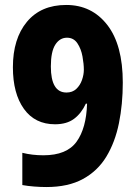

<svg xmlns="http://www.w3.org/2000/svg" viewBox="-20 -744 550 774"><path d="M475 -411Q475 -324 459.5 -247.5Q444 -171 409 -113Q374 -55 314.5 -22.5Q255 10 167 10Q144 10 118 8Q92 6 70 2V-128Q110 -118 155 -118Q249 -118 288.5 -172.5Q328 -227 331 -326H326Q308 -287 278.5 -265Q249 -243 202 -243Q121 -243 76.5 -305Q32 -367 32 -473Q32 -588 88.5 -656Q145 -724 247 -724Q350 -724 412.5 -643.5Q475 -563 475 -411ZM250 -592Q221 -592 203 -564Q185 -536 185 -476Q185 -371 248 -371Q272 -371 287.5 -385.5Q303 -400 310.5 -421.5Q318 -443 318 -463Q318 -486 312.5 -516.5Q307 -547 292 -569.5Q277 -592 250 -592Z"/></svg>

Font: Noto Sans Armenian Condensed ExtraBold
Style: Regular
Weight: 800
Width: 3
Designer: Monotype Design Team
Foundry: Monotype Imaging Inc.
Version: Version 2.008; ttfautohint (v1.8.4.7-5d5b)